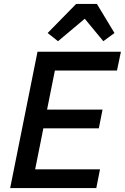

<svg xmlns="http://www.w3.org/2000/svg" viewBox="-20 -963 639 983"><path d="M473 0H32L172 -698H599L579 -602H261L221 -402H505L486 -306H202L160 -96H492ZM370 -943H476L566 -794L509 -752L414 -867L277 -752L224 -794Z"/></svg>

Font: IBM Plex Sans Medium
Style: Italic
Weight: 500
Italic angle: -11.31°
Designer: Mike Abbink, Paul van der Laan, Pieter van Rosmalen
Foundry: Bold Monday
Version: Version 3.201